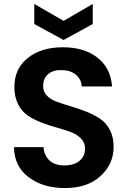

<svg xmlns="http://www.w3.org/2000/svg" viewBox="-20 -948 649 975"><path d="M557 -202Q557 -115 490.5 -54Q424 7 310 7Q198 7 125 -48.5Q52 -104 51 -201H201Q204 -158 231.5 -133Q259 -108 307 -108Q356 -108 384 -131.5Q412 -155 412 -193Q412 -223 392 -244Q372 -265 340.5 -277Q309 -289 270.5 -299.5Q232 -310 193.5 -324.5Q155 -339 123.5 -359.5Q92 -380 72.5 -417.5Q53 -455 53 -506Q53 -599 121 -653.5Q189 -708 299 -708Q407 -708 474.5 -655.5Q542 -603 549 -509H395Q393 -545 366 -568Q339 -591 295 -592Q252 -594 225.5 -572.5Q199 -551 199 -510Q199 -482 218.5 -462Q238 -442 270 -430.5Q302 -419 340 -408Q378 -397 416 -382Q454 -367 486 -346.5Q518 -326 537.5 -289Q557 -252 557 -202ZM303 -842 451 -928V-826L303 -745L154 -826V-928Z"/></svg>

Font: SVN-Poppins SemiBold
Style: Regular
Weight: 600
Designer: Ninad Kale (Devanagari), Jonny Pinhorn (Latin)
Foundry: Indian Type Foundry
Version: Version 3.002 2017